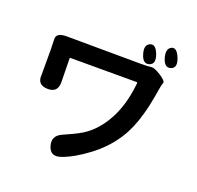

<svg xmlns="http://www.w3.org/2000/svg" viewBox="-157 -1035 1314 1281"><g transform="rotate(20 500.0 -394.5)"><path d="M406 72Q334 97 314 30Q293 -38 359 -68L427 -99Q459 -114 489 -132Q566 -180 621 -268Q696 -387 713 -564Q713 -569 708 -569H238Q233 -569 233 -564L236 -397Q237 -321 163 -323Q89 -325 95 -397Q95 -402 95 -438V-577Q95 -613 93 -649Q90 -697 167 -696L690 -693Q747 -693 766 -696.5Q785 -700 832 -671Q882 -639 876 -623.5Q870 -608 867 -590Q864 -572 863 -567Q862 -562 856 -526Q843 -449 825 -387Q795 -278 745 -200Q683 -103 585 -29.5Q487 44 406 72ZM747 -710Q703 -696 685 -758Q666 -819 704 -836Q742 -853 766 -789Q790 -725 747 -710ZM891 -735Q848 -720 829 -783Q811 -845 847 -863Q882 -880 908 -815Q934 -750 891 -735Z"/></g></svg>

Font: Resource Han Rounded JP
Style: Bold
Weight: 700
Designer: Cyano Hao (round all glyphs); Ryoko NISHIZUKA 西塚涼子 (kana, bopomofo & ideographs); Paul D. Hunt (Latin, Greek & Cyrillic)
Foundry: Cyano Hao
Version: 0.990